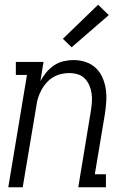

<svg xmlns="http://www.w3.org/2000/svg" viewBox="-20 -792 540 812"><path d="M15 0 94 -475H47V-530H164L151 -449Q161 -468 175.5 -485.5Q190 -503 208.5 -515.5Q227 -528 248.5 -533Q270 -538 291 -538Q317 -538 341.5 -530Q366 -522 384 -505.5Q402 -489 412.5 -466Q423 -443 427 -417.5Q431 -392 429.5 -365.5Q428 -339 424 -312L381 -55H428V0H311L364 -321Q367 -340 368.5 -359Q370 -378 367.5 -396Q365 -414 358 -430.5Q351 -447 339 -459.5Q327 -472 309.5 -477.5Q292 -483 273 -483Q256 -483 238.5 -479Q221 -475 205 -465.5Q189 -456 176.5 -442Q164 -428 155.5 -412Q147 -396 141.5 -379.5Q136 -363 134 -345L76 0ZM283 -592 246 -628 395 -772 440 -728Z"/></svg>

Font: Iosevka Slab Light
Style: Italic
Weight: 300
Italic angle: -9°
Monospace: yes
Designer: Belleve Invis
Foundry: Belleve Invis
Version: Version 11.1.1; ttfautohint (v1.8.3)